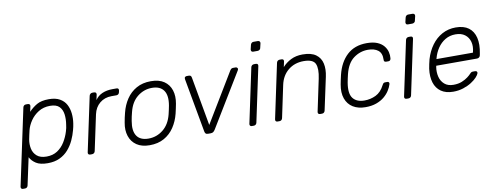

<svg xmlns="http://www.w3.org/2000/svg" viewBox="-88 -1084 4264 1649"><g transform="rotate(-10 2044.0 -260.0)"><path d="M1 190Q-9 190 -14 184Q-19 178 -17 168L125 -498Q127 -508 134 -514Q141 -520 151 -520H168Q178 -520 183 -514Q188 -508 186 -498L176 -451Q208 -485 247 -507.5Q286 -530 352 -530Q410 -530 447 -509Q484 -488 502.5 -453Q521 -418 525.5 -375Q530 -332 523 -288Q521 -273 518 -260Q515 -247 511 -232Q500 -189 480 -146Q460 -103 429 -67.5Q398 -32 353.5 -11Q309 10 249 10Q183 10 147.5 -13Q112 -36 95 -69L44 168Q42 178 35 184Q28 190 18 190ZM249 -48Q304 -48 343.5 -74Q383 -100 409 -142.5Q435 -185 449 -232Q454 -247 456.5 -260Q459 -273 461 -288Q469 -336 463.5 -378Q458 -420 432.5 -446Q407 -472 352 -472Q295 -472 251.5 -445Q208 -418 180.5 -377.5Q153 -337 143 -296Q139 -281 134 -257Q129 -233 126 -218Q119 -178 127 -139Q135 -100 164.5 -74Q194 -48 249 -48Z M620 0Q610 0 605 -6Q600 -12 602 -22L703 -497Q705 -507 712.5 -513.5Q720 -520 730 -520H746Q756 -520 761 -513.5Q766 -507 764 -497L754 -451Q777 -486 816 -503Q855 -520 905 -520H942Q952 -520 956.5 -514Q961 -508 959 -498L956 -484Q954 -474 947 -468Q940 -462 930 -462H887Q827 -462 784.5 -427Q742 -392 729 -332L663 -22Q661 -12 653.5 -6Q646 0 636 0Z M1138 10Q1069 10 1025 -20Q981 -50 964 -102Q947 -154 959 -218Q961 -233 967 -260Q973 -287 977 -302Q993 -367 1027.5 -418.5Q1062 -470 1115.5 -500Q1169 -530 1241 -530Q1313 -530 1356.5 -500Q1400 -470 1416.5 -418.5Q1433 -367 1421 -302Q1418 -287 1412.5 -260Q1407 -233 1403 -218Q1387 -154 1352.5 -102Q1318 -50 1264.5 -20Q1211 10 1138 10ZM1138 -48Q1209 -48 1265.5 -93Q1322 -138 1343 -223Q1347 -238 1351.5 -260Q1356 -282 1359 -297Q1374 -383 1343 -427.5Q1312 -472 1241 -472Q1171 -472 1114.5 -427.5Q1058 -383 1037 -297Q1033 -282 1028 -260Q1023 -238 1021 -223Q1006 -138 1036 -93Q1066 -48 1138 -48Z M1649 0Q1633 0 1627 -7Q1621 -14 1619 -25L1534 -496Q1532 -509 1538.5 -514.5Q1545 -520 1553 -520H1572Q1581 -520 1587 -515.5Q1593 -511 1595 -498L1671 -73L1932 -505Q1934 -509 1940.5 -514.5Q1947 -520 1957 -520H1981Q1990 -520 1995.5 -511.5Q2001 -503 1992 -489L1710 -25Q1703 -14 1694.5 -7Q1686 0 1670 0Z M2030 0Q2020 0 2015 -6Q2010 -12 2012 -22L2113 -498Q2115 -508 2122.5 -514Q2130 -520 2140 -520H2157Q2167 -520 2171.5 -514Q2176 -508 2174 -498L2073 -22Q2071 -12 2064 -6Q2057 0 2047 0ZM2152 -627Q2142 -627 2137.5 -633Q2133 -639 2134 -649L2143 -687Q2145 -697 2152 -703.5Q2159 -710 2169 -710H2207Q2217 -710 2222.5 -703.5Q2228 -697 2226 -687L2217 -649Q2216 -639 2208 -633Q2200 -627 2190 -627Z M2254 0Q2244 0 2239 -6Q2234 -12 2236 -22L2337 -498Q2339 -508 2346.5 -514Q2354 -520 2364 -520H2381Q2391 -520 2395.5 -514Q2400 -508 2398 -498L2388 -451Q2419 -486 2463 -508Q2507 -530 2564 -530Q2640 -530 2680.5 -500.5Q2721 -471 2732 -420.5Q2743 -370 2729 -306L2668 -22Q2666 -12 2659 -6Q2652 0 2642 0H2625Q2615 0 2610 -6Q2605 -12 2607 -22L2666 -301Q2684 -386 2665 -429Q2646 -472 2564 -472Q2485 -472 2429 -426.5Q2373 -381 2356 -301L2297 -22Q2295 -12 2288 -6Q2281 0 2271 0Z M3021 10Q2956 10 2911.5 -17.5Q2867 -45 2848.5 -97Q2830 -149 2843 -220Q2846 -235 2851 -260Q2856 -285 2860 -300Q2886 -407 2952 -468.5Q3018 -530 3124 -530Q3179 -530 3215 -515Q3251 -500 3271.5 -475Q3292 -450 3299 -421.5Q3306 -393 3303 -366Q3302 -356 3296.5 -350Q3291 -344 3282 -344H3263Q3253 -344 3247.5 -348.5Q3242 -353 3243 -365Q3245 -422 3212.5 -447Q3180 -472 3124 -472Q3056 -472 2999.5 -430.5Q2943 -389 2920 -295Q2916 -280 2912 -260Q2908 -240 2905 -225Q2889 -131 2921 -89.5Q2953 -48 3021 -48Q3074 -48 3120.5 -70.5Q3167 -93 3196 -150Q3203 -163 3208 -167Q3213 -171 3223 -171H3241Q3250 -171 3254.5 -165Q3259 -159 3256 -149Q3248 -122 3230 -94Q3212 -66 3183.5 -42.5Q3155 -19 3114.5 -4.5Q3074 10 3021 10Z M3379 0Q3369 0 3364 -6Q3359 -12 3361 -22L3462 -498Q3464 -508 3471.5 -514Q3479 -520 3489 -520H3506Q3516 -520 3520.5 -514Q3525 -508 3523 -498L3422 -22Q3420 -12 3413 -6Q3406 0 3396 0ZM3501 -627Q3491 -627 3486.5 -633Q3482 -639 3483 -649L3492 -687Q3494 -697 3501 -703.5Q3508 -710 3518 -710H3556Q3566 -710 3571.5 -703.5Q3577 -697 3575 -687L3566 -649Q3565 -639 3557 -633Q3549 -627 3539 -627Z M3785 10Q3721 10 3679.5 -19Q3638 -48 3622 -100Q3606 -152 3615 -220Q3617 -235 3622.5 -260Q3628 -285 3632 -300Q3652 -368 3690 -420Q3728 -472 3781.5 -501Q3835 -530 3900 -530Q3970 -530 4012 -499Q4054 -468 4068 -410Q4082 -352 4066 -272L4063 -257Q4061 -247 4053 -241Q4045 -235 4035 -235H3679Q3679 -235 3678.5 -231Q3678 -227 3677 -225Q3670 -180 3680 -139.5Q3690 -99 3719.5 -73.5Q3749 -48 3797 -48Q3840 -48 3871.5 -61Q3903 -74 3923 -89.5Q3943 -105 3950 -113Q3962 -126 3967.5 -128.5Q3973 -131 3984 -131H4000Q4009 -131 4014 -125.5Q4019 -120 4017 -111Q4013 -97 3994.5 -76.5Q3976 -56 3944.5 -36Q3913 -16 3872.5 -3Q3832 10 3785 10ZM3691 -291H4009L4010 -295Q4023 -345 4012 -385Q4001 -425 3969.5 -448.5Q3938 -472 3888 -472Q3838 -472 3798.5 -448.5Q3759 -425 3732 -385Q3705 -345 3692 -295Z"/></g></svg>

Font: Rubik Light
Style: Italic
Weight: 300
Italic angle: -12°
Designer: Hubert and Fischer
Foundry: Hubert and Fischer
Version: Version 2.300;gftools[0.9.30]